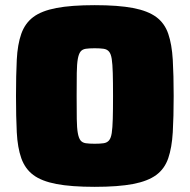

<svg xmlns="http://www.w3.org/2000/svg" viewBox="-20 -716 735 744"><path d="M347 8Q256 8 198.5 -3Q141 -14 109 -38Q77 -62 62.5 -103Q48 -144 45 -203.5Q42 -263 42 -344Q42 -425 45 -484.5Q48 -544 62.5 -585Q77 -626 109 -650Q141 -674 198.5 -685Q256 -696 347 -696Q438 -696 495.5 -685Q553 -674 585.5 -650Q618 -626 632 -585Q646 -544 649.5 -484.5Q653 -425 653 -344Q653 -263 649.5 -203.5Q646 -144 632 -103Q618 -62 585.5 -38Q553 -14 495.5 -3Q438 8 347 8ZM347 -159Q368 -159 381.5 -161Q395 -163 402.5 -172Q410 -181 413 -200.5Q416 -220 417 -255Q418 -290 418 -344Q418 -398 417 -433Q416 -468 413 -487.5Q410 -507 402.5 -516Q395 -525 381.5 -527Q368 -529 347 -529Q326 -529 312.5 -527Q299 -525 292 -516Q285 -507 281.5 -487.5Q278 -468 277.5 -433Q277 -398 277 -344Q277 -290 277.5 -255Q278 -220 281.5 -200.5Q285 -181 292 -172Q299 -163 312.5 -161Q326 -159 347 -159Z"/></svg>

Font: Saira Thin Black
Style: Regular
Weight: 900
Version: Version 1.101